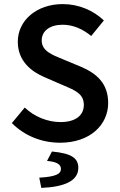

<svg xmlns="http://www.w3.org/2000/svg" viewBox="-20 -686 585 939"><path d="M274 12C421 12 509 -76 509 -182C509 -277 454 -326 377 -359L288 -396C234 -418 184 -437 184 -488C184 -536 225 -565 287 -565C337 -565 385 -544 426 -510L488 -586C438 -634 366 -666 287 -666C159 -666 67 -586 67 -482C67 -386 135 -335 199 -308L289 -269C348 -244 390 -227 390 -173C390 -122 350 -89 276 -89C213 -89 148 -115 101 -160L38 -84C100 -22 183 12 274 12ZM172 183 182 233C297 228 363 198 363 135C363 88 331 64 234 55L210 101C256 105 278 117 278 140C278 165 253 178 172 183Z"/></svg>

Font: DAIFUKU Sans Semibold
Style: Regular
Weight: 600
Designer: Original font ‘Source Sans 3’ : Paul D. Hunt
Foundry: Daifuku
Version: Version 1.000